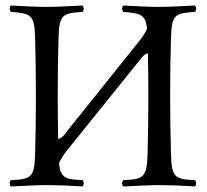

<svg xmlns="http://www.w3.org/2000/svg" viewBox="-20 -670 750 695"><path d="M599 -109C597 -191.5 596 -237 596 -320C596 -403 596.5 -452 599 -536C601.5 -619 615.5 -622 685.5 -627C691.5 -633 691.5 -644 685.5 -650C648.5 -648 586 -645 556 -645C526 -645 458.5 -648 426.5 -650C420.5 -644 420.5 -633 426.5 -627C487 -621.8 506.8 -619.6 512.3 -565.5C505.4 -550.2 493.9 -533.2 483 -520L209 -178C202.7 -171.7 195.6 -167.8 190.6 -167.1C189.5 -217.7 189 -258.6 189 -320C189 -403 189.5 -452 192 -536C194.5 -619 208.5 -622 278.5 -627C284.5 -633 284.5 -644 278.5 -650C241.5 -648 179 -645 149 -645C119 -645 51.5 -648 19.5 -650C13.5 -644 13.5 -633 19.5 -627C89.5 -621 105 -619 107 -536C109 -453 110 -404 110 -321C110 -238 109 -192 107 -109C105 -26 89.5 -21 19.5 -18C13.5 -12 13.5 -1 19.5 5C58.5 3 119.5 0 149.5 0C179.5 0 237.5 2 278.5 5C284.5 -1 284.5 -12 278.5 -18C218 -20.6 198.9 -24.7 193.6 -79.4C200.7 -95.5 211.7 -111.5 222 -125L496 -465C500.7 -470.6 507.9 -475.3 515.3 -477.5C516.4 -425.5 517 -382.7 517 -321C517 -238 516 -192 514 -109C512 -26 496.5 -21 426.5 -18C420.5 -12 420.5 -1 426.5 5C465.5 3 526.5 0 556.5 0C586.5 0 644.5 2 685.5 5C691.5 -1 691.5 -12 685.5 -18C615.5 -21 601 -26 599 -109Z"/></svg>

Font: Libertinus Serif Display
Style: Regular
Weight: 400
Designer: Philipp H. Poll
Foundry: Khaled Hosny
Version: Version 6.1